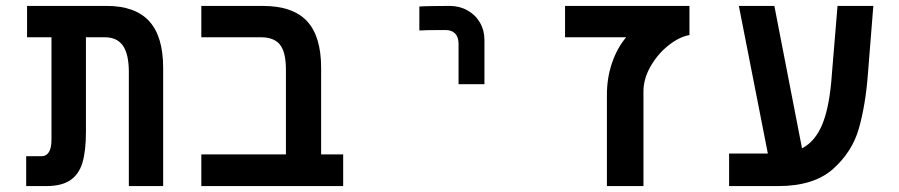

<svg xmlns="http://www.w3.org/2000/svg" viewBox="-20 -629 3040 649"><path d="M334.5 -503H270.5V-184Q270.5 -119 258.8 -79.5Q247 -40 217.8 -20Q188.5 0 136 0H68.5V-101H121Q136.5 -101 145.2 -114.8Q154 -128.5 154 -157V-503H71.5V-609H340.5Q437 -609 484.2 -557.5Q531.5 -506 531.5 -399.5V0H415.5V-385.5Q415.5 -445.5 395.8 -474.2Q376 -503 334.5 -503Z M862.5 -503H660.5V-609H868Q969.5 -609 1017.5 -557.8Q1065.5 -506.5 1065.5 -399.5V-107H1140V0H660.5V-107H946.5V-393.5Q946.5 -452.5 926.5 -477.8Q906.5 -503 862.5 -503Z M1500 -609Q1478.5 -609 1442.8 -608.5Q1407 -608 1397.5 -607V-526Q1415 -527.5 1486 -527.5Q1507 -527.5 1518.5 -515.5Q1530 -503.5 1530 -480.5V-344.5H1617.5V-494Q1617.5 -526.5 1602.2 -552.8Q1587 -579 1560 -594Q1533 -609 1500 -609Z M2096.5 -503H1890V-609H2310.5V-510.5Q2276 -504.5 2239.5 -475.5Q2203 -446.5 2179 -404.5Q2155 -362.5 2155 -319.5V0H2031.5V-308.5Q2031.5 -366.5 2049 -417Q2066.5 -467.5 2096.5 -503Z M2444.5 -110H2575.5L2477.5 -609H2597.5L2691 -127.5Q2737.5 -152 2761.2 -212.8Q2785 -273.5 2792 -379.5L2811 -609H2932L2913.5 -376.5Q2905.5 -273 2883 -194.2Q2860.5 -115.5 2795.8 -57.8Q2731 0 2610 0H2444.5Z"/></svg>

Font: JuliaMono SemiBold
Style: Regular
Weight: 600
Monospace: yes
Designer: cormullion
Foundry: corm
Version: Version 0.055; ttfautohint (v1.8.4)